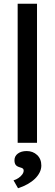

<svg xmlns="http://www.w3.org/2000/svg" viewBox="-20 -760 291 1022"><path d="M74 0V-740H177V0ZM76 242 52 200Q66 196 78.5 187.5Q91 179 98.5 168.5Q106 158 106 148Q106 142 102.5 138Q99 134 87 131Q69 126 63 117Q57 108 57 93Q57 71 75 57.5Q93 44 122 44Q155 44 177.5 65Q200 86 200 121Q200 140 191 158Q182 176 166 191.5Q150 207 127 220Q104 233 76 242Z"/></svg>

Font: Lexend Medium
Style: Regular
Weight: 500
Designer: Bonnie Shaver-Troup, Thomas Jockin
Foundry: Lexend
Version: Version 1.005